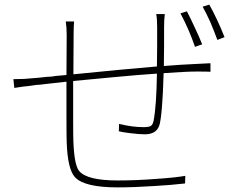

<svg xmlns="http://www.w3.org/2000/svg" viewBox="-20 -802 1040 832"><path d="M825 -599Q799 -675 762 -744L790 -753Q804 -726 823 -685Q844 -641 856 -610ZM694 -741Q691 -716 691 -683V-600Q691 -549 690 -516Q763 -522 832 -525Q860 -526 892 -528V-491Q879 -492 832 -492Q787 -492 689 -485L688 -459L687 -431Q686 -398 684 -372Q680 -302 673 -268Q663 -220 608 -220Q583 -220 544 -225Q530 -227 515 -229Q503 -231 495 -233L496 -265Q554 -251 602 -251Q625 -251 633 -256Q643 -262 646 -281Q658 -345 660 -483Q583 -478 477 -468Q404 -461 297 -451V-290Q297 -209 298 -188Q302 -86 323 -61Q357 -20 490 -20Q572 -20 660 -27Q736 -32 783 -40L782 -7Q720 0 651 4Q560 10 489 10Q346 10 305 -34Q273 -68 269 -186Q268 -214 268 -293V-448Q229 -444 187 -439Q171 -437 153 -435L138 -434L124 -432L102 -429L82 -427Q59 -423 42 -421L38 -459Q61 -459 84 -460Q102 -461 121 -463Q140 -464 183 -469L202 -470L223 -473Q249 -475 268 -477L269 -651Q269 -683 265 -709H301Q299 -683 299 -651L298 -480Q505 -501 660 -514Q661 -550 661 -603V-683Q661 -721 657 -741ZM887 -782Q922 -719 953 -641L922 -629Q907 -669 892 -705Q872 -749 858 -773Z"/></svg>

Font: Noto Sans CJK TC Thin
Style: Regular
Weight: 250
Designer: Ryoko NISHIZUKA ???? (kana & ideographs); Paul D. Hunt (Latin, Greek & Cyrillic); Wenlong ZHANG ??? (bopomofo); Sandoll 
Foundry: Adobe Systems Incorporated
Version: Version 1.004 January 19, 2016